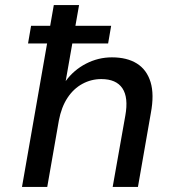

<svg xmlns="http://www.w3.org/2000/svg" viewBox="-20 -740 670 760"><path d="M91 -568 103 -638H420L408 -568ZM67 0 193 -720H293L240 -419Q272 -463 320.5 -488Q369 -513 423 -513Q483 -513 522 -488.5Q561 -464 576 -415Q591 -366 577 -292L526 0H426L476 -282Q489 -354 464.5 -390.5Q440 -427 381 -427Q341 -427 306 -408Q271 -389 247 -352.5Q223 -316 213 -263L167 0Z"/></svg>

Font: DM Sans 18pt Medium
Style: Italic
Weight: 500
Italic angle: -10°
Designer: Colophon Foundry, Jonny Pinhorn
Foundry: Colophon Foundry
Version: Version 4.004;gftools[0.9.30]